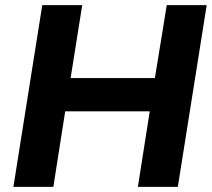

<svg xmlns="http://www.w3.org/2000/svg" viewBox="-20 -725 822 745"><path d="M32 0 144 -705H299L254 -422H581L627 -705H782L670 0H515L561 -293H233L187 0Z"/></svg>

Font: Nunito Sans ExtraBold
Style: Italic
Weight: 800
Italic angle: -9°
Designer: Vernon Adams
Foundry: Vernon Adams
Version: Version 3.006; ttfautohint (v1.8.3)